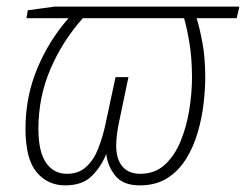

<svg xmlns="http://www.w3.org/2000/svg" viewBox="-20 -550 743 580"><path d="M177 10Q124 10 90.5 -30Q57 -70 57 -161Q57 -258 92.5 -343Q128 -428 187 -495H60L64 -519L144 -530H703L695 -495H574Q583 -466 591.5 -421Q600 -376 600 -316Q600 -281 595 -237.5Q590 -194 577.5 -150.5Q565 -107 542.5 -70.5Q520 -34 485.5 -12Q451 10 402 10Q352 10 328.5 -19Q305 -48 301 -85Q286 -47 257.5 -18.5Q229 10 177 10ZM182 -25Q218 -25 241 -46.5Q264 -68 277 -102Q290 -136 298 -172L329 -317H368L340 -183Q336 -165 333.5 -145.5Q331 -126 331 -110Q331 -70 349.5 -47.5Q368 -25 404 -25Q448 -25 478 -52.5Q508 -80 526 -124.5Q544 -169 552 -219.5Q560 -270 560 -316Q560 -372 552.5 -418.5Q545 -465 536 -495H230Q168 -425 132 -340.5Q96 -256 96 -161Q96 -92 119 -58.5Q142 -25 182 -25Z"/></svg>

Font: Noto Sans Disp ExtLt
Style: Italic
Weight: 200
Italic angle: -12°
Designer: Monotype Design Team
Foundry: Monotype Imaging Inc.
Version: Version 2.000;GOOG;noto-source:20170915:90ef993387c0